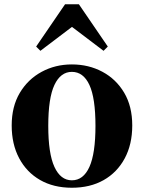

<svg xmlns="http://www.w3.org/2000/svg" viewBox="-20 -866 677 903"><path d="M318 17Q232 17 168.5 -19.5Q105 -56 70 -122Q35 -188 35 -276Q35 -365 73 -429Q111 -493 175.5 -528Q240 -563 318 -563Q397 -563 461.5 -528.5Q526 -494 564 -430Q602 -366 602 -276Q602 -187 566.5 -121Q531 -55 467.5 -19Q404 17 318 17ZM318 -18Q372 -18 400.5 -81Q429 -144 429 -274Q429 -405 400.5 -466.5Q372 -528 318 -528Q265 -528 236 -466.5Q207 -405 207 -274Q207 -144 236 -81Q265 -18 318 -18ZM467 -627 273 -774H364L170 -627L150 -647L286 -846H351L487 -647Z"/></svg>

Font: Noto Serif JP ExtraLight Black
Style: Regular
Weight: 900
Version: Version 2.003-H1;hotconv 1.1.1;makeotfexe 2.6.0